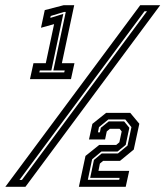

<svg xmlns="http://www.w3.org/2000/svg" viewBox="-64 -720 637 740"><path d="M51.5 -415 65 -476.5H112.5L144.5 -627L94 -613L108.5 -681L181.5 -700H222L174.5 -476.5H223L209.5 -415ZM87.5 -441H183.5L185.5 -448.5H141.5L189.5 -674H183L131.5 -658.5L130 -651L180 -666.5L134 -448.5H89.5ZM-43.5 0 476.5 -700H553.5L34 0ZM11 -26.5H20.5L502.5 -676.5H493ZM240 0 265.5 -119 318.5 -161.5H384L396 -171.5L405 -213.5L397 -223.5H359.5L347.5 -213.5L341 -182.5H279L292 -242.5L345 -285H438L473 -243L451.5 -143.5L398.5 -100H333.5L321 -89.5L315.5 -61.5H434L420.5 0ZM274.5 -27H395.5L397 -34.5H283.5L298 -103.5L328 -128.5H390.5L427.5 -159L442.5 -230L419 -259.5H353.5L317.5 -230L313.5 -210H321L324.5 -227.5L355 -252H414.5L434.5 -227.5L420.5 -161.5L389 -136H327L291 -106Z"/></svg>

Font: Tourney Thin
Style: Bold Italic
Weight: 700
Italic angle: -12°
Version: Version 1.015